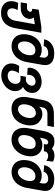

<svg xmlns="http://www.w3.org/2000/svg" viewBox="1282 -2122 1058 3662"><g transform="rotate(90 1811.0 -291.0)"><path d="M2.5 21.5Q2.5 -2.5 7 -29.5Q16 -76 36 -108.5L173.5 -99Q146.5 -52.5 141.5 -20.5Q139 -8 139 7.5Q139 50 163.8 74.5Q188.5 99 231.5 99Q267.5 99 297.5 79.2Q327.5 59.5 348.2 23.5Q369 -12.5 377 -60L442 -426L314.5 -407.5Q340 -371 340 -327.5Q340 -315.5 337.5 -300.5Q330 -258.5 302.5 -226Q275 -193.5 232.5 -175.5Q190 -157.5 139.5 -157.5H24.5L45.5 -276.5H133.5Q153 -276.5 168.2 -285.5Q183.5 -294.5 193 -308Q202.5 -321.5 205 -335.5Q205.5 -337.5 205.5 -341.5Q205.5 -359 188.5 -367.8Q171.5 -376.5 147.5 -376.5L164.5 -500L488 -550H605L518.5 -58Q494.5 78.5 420.5 148.2Q346.5 218 228.5 218Q158.5 218 107.5 194.2Q56.5 170.5 29.5 126.2Q2.5 82 2.5 21.5Z M632.5 -218.5Q632.5 -252.5 639.5 -293.5Q653 -370.5 694 -430.5Q735 -490.5 795.5 -524.2Q856 -558 926.5 -558Q1014 -558 1068.5 -515.5L1078 -570.5Q1080.5 -587 1080.5 -598Q1080.5 -638.5 1057 -660Q1033.5 -681.5 994.5 -681.5Q959 -681.5 929.2 -670.5Q899.5 -659.5 880.8 -639.8Q862 -620 857.5 -594.5L730 -604.5Q740 -660 775.2 -703.5Q810.5 -747 867 -771.8Q923.5 -796.5 995.5 -796.5Q1107 -796.5 1164.5 -752.5Q1222 -708.5 1222 -625.5Q1222 -602.5 1217.5 -577L1165 -278.5Q1148 -182.5 1104.2 -116Q1060.5 -49.5 997.2 -16.2Q934 17 858 17Q790 17 739 -11.5Q688 -40 660.2 -93Q632.5 -146 632.5 -218.5ZM1029 -288.5Q1033.5 -315 1033.5 -336.5Q1033.5 -386 1009.2 -411.8Q985 -437.5 937 -437.5Q897.5 -437.5 863.5 -416.8Q829.5 -396 806.2 -357.8Q783 -319.5 774 -268.5Q770 -244.5 770 -225.5Q770 -190 781.2 -162.2Q792.5 -134.5 813.2 -118.8Q834 -103 861 -103Q898.5 -103 933.8 -128Q969 -153 994.5 -195.5Q1020 -238 1029 -288.5Z M1190 18Q1190 -0.5 1194 -23Q1198.5 -49 1207.8 -72Q1217 -95 1237 -128.5L1377 -120Q1337.5 -67.5 1328.5 -13Q1326.5 -2.5 1326.5 9Q1326.5 49 1354 70.2Q1381.5 91.5 1426.5 91.5Q1461 91.5 1493.2 76.5Q1525.5 61.5 1548 33.5Q1570.5 5.5 1577.5 -32Q1580 -48 1580 -59Q1580 -101 1556.8 -127Q1533.5 -153 1495.5 -153H1425.5L1443.5 -255.5H1504.5Q1528 -255.5 1551.2 -269Q1574.5 -282.5 1591.2 -305.5Q1608 -328.5 1613 -356Q1614.5 -363.5 1614.5 -371.5Q1614.5 -402 1593.5 -421.2Q1572.5 -440.5 1538.5 -440.5Q1506.5 -440.5 1479 -427Q1451.5 -413.5 1433 -389Q1414.5 -364.5 1409 -333Q1408.5 -331 1407.2 -322.5Q1406 -314 1406 -305Q1406 -293.5 1409 -280.5L1278 -289.5Q1277 -293.5 1274.2 -304.5Q1271.5 -315.5 1271.5 -327.5Q1271.5 -338 1274.5 -353.5Q1284.5 -412.5 1322 -458.5Q1359.5 -504.5 1416.8 -530.2Q1474 -556 1541 -556Q1602 -556 1650.2 -532.8Q1698.5 -509.5 1725.5 -468.8Q1752.5 -428 1752.5 -377Q1752.5 -361 1749.5 -343.5Q1741 -293.5 1711 -256.5Q1681 -219.5 1640 -201.5Q1676 -179 1697 -140.2Q1718 -101.5 1718 -52Q1718 -33 1714 -10Q1703.5 49.5 1660.2 101Q1617 152.5 1553.8 183Q1490.5 213.5 1423.5 213.5Q1354 213.5 1301 188.8Q1248 164 1219 119.8Q1190 75.5 1190 18Z M1828.5 -214.5Q1828.5 -248.5 1835.5 -289.5L1886.5 -578Q1906 -688.5 1972 -739.2Q2038 -790 2159 -790H2402L2380 -666.5H2151.5Q2099.5 -666.5 2068 -642.2Q2036.5 -618 2028.5 -573.5L2017.5 -512Q2074.5 -570 2152 -570Q2192.5 -570 2223 -559.5Q2253.5 -549 2278.5 -528Q2323.5 -501 2348 -450.2Q2372.5 -399.5 2372.5 -335Q2372.5 -307.5 2367 -274.5Q2351 -183.5 2308.5 -117.8Q2266 -52 2202 -17Q2138 18 2057.5 18Q1985.5 18 1934 -10.2Q1882.5 -38.5 1855.5 -90.8Q1828.5 -143 1828.5 -214.5ZM2227.5 -289Q2231.5 -312 2231.5 -330Q2231.5 -364.5 2220.2 -390.8Q2209 -417 2188.2 -431.5Q2167.5 -446 2140 -446Q2098 -446 2063.5 -424.5Q2029 -403 2005.8 -363.2Q1982.5 -323.5 1973 -269.5Q1968.5 -244 1968.5 -221.5Q1968.5 -168 1993 -137Q2017.5 -106 2062 -106Q2100 -106 2134.5 -129.2Q2169 -152.5 2193.5 -194.2Q2218 -236 2227.5 -289Z M2418.5 -221Q2418.5 -260.5 2425.5 -299L2474 -573.5Q2488.5 -656.5 2515.2 -706Q2542 -755.5 2582.5 -777.8Q2623 -800 2680.5 -800Q2724 -800 2758.2 -786.8Q2792.5 -773.5 2812.5 -751.5Q2834.5 -774.5 2869.2 -787.2Q2904 -800 2947 -800Q3012 -800 3063 -773L3048 -645Q3020 -666 2996.2 -673Q2972.5 -680 2949.5 -680Q2917.5 -680 2895.2 -663.2Q2873 -646.5 2868.5 -621L2864.5 -599H2728L2733.5 -629.5Q2735 -636.5 2735 -643Q2735 -660 2725.8 -670.8Q2716.5 -681.5 2697.5 -681.5Q2666.5 -681.5 2646.2 -656Q2626 -630.5 2618 -584L2607 -523Q2639.5 -548.5 2671.5 -559.2Q2703.5 -570 2740.5 -570Q2807.5 -570 2857.5 -542Q2907.5 -514 2934.5 -463Q2961.5 -412 2961.5 -345.5Q2961.5 -313.5 2956 -284Q2940.5 -195 2896.5 -126.5Q2852.5 -58 2787.2 -20Q2722 18 2643.5 18Q2573 18 2522.2 -11.5Q2471.5 -41 2445 -94.8Q2418.5 -148.5 2418.5 -221ZM2815.5 -281Q2820.5 -309 2820.5 -335Q2820.5 -388 2795.8 -415Q2771 -442 2722 -442Q2658 -442 2616.5 -396.5Q2575 -351 2559.5 -261Q2555.5 -237 2555.5 -218.5Q2555.5 -168 2579 -139Q2602.5 -110 2644.5 -110Q2683 -110 2719.5 -132.8Q2756 -155.5 2781.8 -194.8Q2807.5 -234 2815.5 -281Z M3032.5 -218.5Q3032.5 -252.5 3039.5 -293.5Q3053 -370.5 3094 -430.5Q3135 -490.5 3195.5 -524.2Q3256 -558 3326.5 -558Q3414 -558 3468.5 -515.5L3478 -570.5Q3480.5 -587 3480.5 -598Q3480.5 -638.5 3457 -660Q3433.5 -681.5 3394.5 -681.5Q3359 -681.5 3329.2 -670.5Q3299.5 -659.5 3280.8 -639.8Q3262 -620 3257.5 -594.5L3130 -604.5Q3140 -660 3175.2 -703.5Q3210.5 -747 3267 -771.8Q3323.5 -796.5 3395.5 -796.5Q3507 -796.5 3564.5 -752.5Q3622 -708.5 3622 -625.5Q3622 -602.5 3617.5 -577L3565 -278.5Q3548 -182.5 3504.2 -116Q3460.5 -49.5 3397.2 -16.2Q3334 17 3258 17Q3190 17 3139 -11.5Q3088 -40 3060.2 -93Q3032.5 -146 3032.5 -218.5ZM3429 -288.5Q3433.5 -315 3433.5 -336.5Q3433.5 -386 3409.2 -411.8Q3385 -437.5 3337 -437.5Q3297.5 -437.5 3263.5 -416.8Q3229.5 -396 3206.2 -357.8Q3183 -319.5 3174 -268.5Q3170 -244.5 3170 -225.5Q3170 -190 3181.2 -162.2Q3192.5 -134.5 3213.2 -118.8Q3234 -103 3261 -103Q3298.5 -103 3333.8 -128Q3369 -153 3394.5 -195.5Q3420 -238 3429 -288.5Z"/></g></svg>

Font: JuliaMono ExtraBoldItalic
Style: Regular
Weight: 800
Italic angle: -9°
Monospace: yes
Designer: cormullion
Foundry: corm
Version: Version 0.049; ttfautohint (v1.8.4)